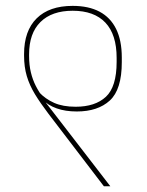

<svg xmlns="http://www.w3.org/2000/svg" viewBox="-20 -650 513 670"><path d="M64 -461.5V-456Q64 -416.5 73.5 -384.5Q83 -352.5 102 -321.2Q121 -290 149.5 -252.5L342.5 0H365L136 -297L130.5 -309.5Q116 -328.5 105 -350Q94 -371.5 87.8 -397.2Q81.5 -423 81.5 -455V-460Q81.5 -534 121.2 -573.2Q161 -612.5 233.5 -612.5Q308.5 -612.5 347.8 -571Q387 -529.5 387 -448V-434Q387 -347 349.5 -312.2Q312 -277.5 244 -277.5Q199.5 -277.5 169 -291Q138.5 -304.5 116 -328.5L125.5 -303L127 -303.5Q147.5 -282.5 177.8 -271.8Q208 -261 248 -261Q321.5 -261 363.2 -299.2Q405 -337.5 405 -433V-449.5Q405 -509 385.2 -549Q365.5 -589 327.5 -609.2Q289.5 -629.5 233.5 -629.5Q152 -629.5 108 -586Q64 -542.5 64 -461.5Z"/></svg>

Font: Anek Devanagari Medium Thin
Style: Regular
Weight: 250
Version: Version 1.003